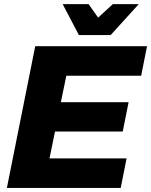

<svg xmlns="http://www.w3.org/2000/svg" viewBox="-20 -928 746 948"><path d="M526.5 -755H369.5L289.5 -907.5H417.5L464.5 -841L537 -907.5H665ZM576 0H14L154 -700H706L677 -554H307.5L280.5 -423.5H615L586 -278.5H251.5L224.5 -146H605Z"/></svg>

Font: Argentum Sans
Style: Bold Italic
Weight: 700
Italic angle: -11°
Designer: Julieta Ulanovsky (font), Cristiano Sobral (main changes and remaster)
Foundry: Julieta Ulanovsky (font), Cristiano Sobral (main changes and remaster)
Version: Version 2.007;June 15, 2022;FontCreator 14.0.0.2814 64-bit; 